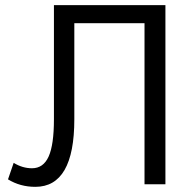

<svg xmlns="http://www.w3.org/2000/svg" viewBox="-20 -714 753 744"><path d="M117 10Q58 10 11 -19L33 -83Q67 -62 104 -62Q148 -62 168.5 -107.5Q189 -153 189 -252V-694H621V0H540V-624H268V-252Q268 10 117 10Z"/></svg>

Font: Cantarell
Style: Regular
Weight: 400
Designer: Dave Crossland, Nikolaus Waxweiler, Florian Fecher, Jacques Le Bailly, Eben Sorkin, Alexei Vanyashin, Alexios Zavras, Em
Version: Version 0.303